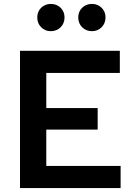

<svg xmlns="http://www.w3.org/2000/svg" viewBox="-20 -959 688 979"><path d="M82 0V-700H591V-587H216V-408H478V-298H216V-113H595V0ZM239 -800Q210 -800 190 -820Q170 -840 170 -870Q170 -900 190 -919.5Q210 -939 239 -939Q269 -939 289 -919.5Q309 -900 309 -870Q309 -840 289 -820Q269 -800 239 -800ZM449 -800Q419 -800 399 -820Q379 -840 379 -870Q379 -900 399 -919.5Q419 -939 449 -939Q478 -939 498 -919.5Q518 -900 518 -870Q518 -840 498 -820Q478 -800 449 -800Z"/></svg>

Font: Red Hat Text SemiBold
Style: Regular
Weight: 600
Designer: Pentagram, MCKL
Foundry: MCKL
Version: Version 1.030